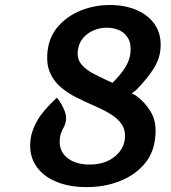

<svg xmlns="http://www.w3.org/2000/svg" viewBox="-20 -733 684 766"><path d="M326 13.5Q255 13.5 202 -9Q149 -31.5 121.8 -74.2Q94.5 -117 102 -178Q106.5 -212.5 128.8 -252Q151 -291.5 207 -343.5Q226.5 -319.5 238.2 -289.2Q250 -259 236 -228.5Q228.5 -215 224.5 -204.5Q220.5 -194 219 -182.5Q213 -133 246.5 -104.8Q280 -76.5 337 -76.5Q396.5 -76.5 434.8 -106Q473 -135.5 478 -178Q482 -212.5 466 -236.5Q450 -260.5 421 -278Q392 -295.5 356.2 -311Q320.5 -326.5 285.2 -344Q250 -361.5 221.5 -386Q193 -410.5 178.5 -445.5Q164 -480.5 170 -531Q177 -588.5 213.2 -629.2Q249.5 -670 303.5 -691.5Q357.5 -713 418 -713Q480.5 -713 528.5 -691.5Q576.5 -670 601.5 -629.2Q626.5 -588.5 619.5 -531Q615 -492 589 -453.2Q563 -414.5 523.5 -374L505.5 -360.5L521 -352.5Q559.5 -325 583.2 -283.8Q607 -242.5 598.5 -178Q591 -117 552.2 -74.2Q513.5 -31.5 454.2 -9Q395 13.5 326 13.5ZM428.5 -402.5Q459.5 -432.5 478 -461.2Q496.5 -490 500 -519.5Q504.5 -555.5 492.2 -578.2Q480 -601 457 -611.8Q434 -622.5 407 -622.5Q379 -622.5 353.8 -612Q328.5 -601.5 311.2 -581Q294 -560.5 290.5 -531Q286.5 -498 305.2 -475.8Q324 -453.5 357.2 -436.8Q390.5 -420 428.5 -402.5Z"/></svg>

Font: Expletus Sans SemiBold
Style: Italic
Weight: 600
Italic angle: -7°
Version: Version 7.500